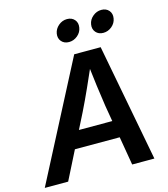

<svg xmlns="http://www.w3.org/2000/svg" viewBox="-163 -1046 1006 1150"><g transform="rotate(-15 340.0 -471.0)"><path d="M-29.3 0 348.1 -727.5H512.2L650.4 0H512.7L448.2 -380.4Q439.5 -438.5 429.9 -510Q420.4 -581.5 409.7 -675.3H441.9Q401.4 -582.5 369.1 -511.2Q336.9 -439.9 307.6 -380.4L115.7 0ZM151.4 -176.8 168.9 -282.2H545.9L528.3 -176.8ZM550.8 -806.2Q521 -806.2 504.2 -825.9Q487.3 -845.7 492.2 -874.5Q496.6 -902.8 520.3 -922.6Q543.9 -942.4 573.2 -942.4Q603 -942.4 619.9 -922.9Q636.7 -903.3 631.8 -874.5Q627.4 -845.7 603.8 -825.9Q580.1 -806.2 550.8 -806.2ZM337.9 -806.2Q308.1 -806.2 291.3 -825.9Q274.4 -845.7 279.3 -874.5Q284.2 -902.8 307.6 -922.6Q331.1 -942.4 360.4 -942.4Q390.1 -942.4 407 -922.9Q423.8 -903.3 418.9 -874.5Q414.6 -845.7 390.9 -825.9Q367.2 -806.2 337.9 -806.2Z"/></g></svg>

Font: Inter 24pt SemiBold
Style: Italic
Weight: 600
Italic angle: -9.3988°
Designer: Rasmus Andersson
Foundry: rsms
Version: Version 4.001;git-66647c0bb